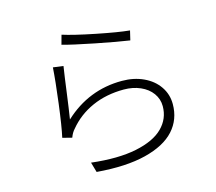

<svg xmlns="http://www.w3.org/2000/svg" viewBox="-112 -914 1224 1087"><g transform="rotate(-15 500.0 -370.5)"><path d="M716 -697 703 -642Q633 -652 505 -677.5Q377 -703 320 -719L335 -774Q397 -754 524 -728.5Q651 -703 716 -697ZM278 -444Q272 -402 267 -364.5Q262 -327 257 -298Q402 -433 597 -433Q667 -433 723 -407Q779 -381 810.5 -335Q842 -289 842 -232Q842 -142 785 -79Q728 -16 612.5 13Q497 42 326 28L309 -31Q465 -13 572 -35Q679 -57 731.5 -109.5Q784 -162 784 -235Q784 -277 759.5 -311Q735 -345 691.5 -364Q648 -383 595 -383Q492 -383 409 -346Q326 -309 270 -241Q253 -223 243 -195L188 -209Q202 -271 218.5 -401Q235 -531 240 -608L300 -600Q296 -577 290 -532.5Q284 -488 278 -444Z"/></g></svg>

Font: 寒蝉端黑体 Light
Style: Regular
Weight: 300
Designer: ChillDuanSans {Warren2060}; 
Source Han Sans {Ryoko NISHIZUKA 西塚涼子 (kana, bopomofo & ideographs); Paul D. Hunt (Latin, G
Foundry: ChillType&Adobe
Version: Version 1.300;Glyphs 3.3 (3306)